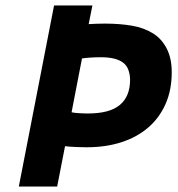

<svg xmlns="http://www.w3.org/2000/svg" viewBox="-20 -682 651 702"><path d="M177.7 -662.1H317.9L304.2 -593.8Q318.8 -594.7 333.5 -595.2Q348.1 -595.7 363.3 -595.7Q418 -595.7 462.2 -588.1Q506.3 -580.6 540 -559.6Q571.3 -540 589.6 -504.4Q607.9 -468.8 607.9 -418Q607.9 -352.5 585.2 -301.5Q562.5 -250.5 521.5 -215.3Q480.5 -180.2 423.6 -161.9Q366.7 -143.6 297.9 -143.6Q293 -143.6 281.7 -143.8Q270.5 -144 258.1 -144.5Q245.6 -145 234.4 -145.8Q223.1 -146.5 217.8 -147.5L189 0H48.8ZM241.7 -271.5Q245.1 -270.5 253.4 -269.5Q261.7 -268.6 271 -268.1Q280.3 -267.6 288.6 -267.3Q296.9 -267.1 301.3 -267.1Q380.9 -267.1 418.2 -298.3Q455.6 -329.6 455.6 -390.1Q455.6 -408.7 449.5 -426Q443.4 -443.4 429.2 -453.6Q403.3 -472.7 348.6 -472.7Q328.1 -472.7 309.8 -471.4Q291.5 -470.2 279.8 -468.3Z"/></svg>

Font: PT Astra Sans
Style: Bold Italic
Weight: 700
Italic angle: -16°
Designer: A.Korolkova, I. Chaeva
Foundry: ParaType Ltd
Version: Version 1.002W